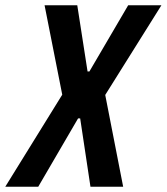

<svg xmlns="http://www.w3.org/2000/svg" viewBox="-60 -708 632 728"><path d="M-40 0 176 -349 109 -688H233L272 -437H279L426 -688H552L339 -348L407 0H283L244 -259H236L85 0Z"/></svg>

Font: Saira Condensed SemiBold
Style: Italic
Weight: 600
Width: 3
Italic angle: -12°
Designer: Hector Gatti with collaboration of the Omnibus-Type team
Foundry: Omnibus-Type
Version: Version 1.101